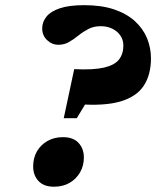

<svg xmlns="http://www.w3.org/2000/svg" viewBox="-20 -711 605 744"><path d="M224 -179.5Q264 -179.5 284.5 -157.2Q305 -135 305 -100.5Q305 -68.5 290.2 -43Q275.5 -17.5 249.8 -2.5Q224 12.5 189 12.5Q149.5 12.5 129 -9.8Q108.5 -32 108.5 -66Q108.5 -99 123 -124.2Q137.5 -149.5 163.5 -164.5Q189.5 -179.5 224 -179.5ZM306 -691Q373.5 -691 422.2 -674.5Q471 -658 502.8 -629Q534.5 -600 549.8 -562.8Q565 -525.5 565 -485Q565 -422 537.5 -379.5Q510 -337 447.8 -318.2Q385.5 -299.5 281 -307.5L360.5 -390L277.5 -253H227L267.5 -443Q341.5 -439.5 382.8 -449Q424 -458.5 441 -480.2Q458 -502 458 -534.5Q458 -556.5 446.5 -573.2Q435 -590 415.2 -599.8Q395.5 -609.5 370 -609.5Q343.5 -609.5 322.8 -598.8Q302 -588 284 -573.5Q266 -559 247.5 -548.2Q229 -537.5 206.5 -537.5Q181.5 -537.5 162.5 -555.5Q143.5 -573.5 143.5 -601Q143.5 -626 160 -646.5Q176.5 -667 212.2 -679Q248 -691 306 -691Z"/></svg>

Font: Newsreader 16pt 16pt ExtraBold
Style: Italic
Weight: 800
Italic angle: -17°
Version: Version 1.003